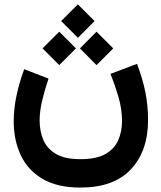

<svg xmlns="http://www.w3.org/2000/svg" viewBox="-20 -639 736 875"><path d="M335 -619.1 411.1 -543 335 -466.8 258.8 -543ZM419.9 -494.6 496.1 -418.5 419.9 -342.3 344.2 -418.5ZM250 -494.6 326.2 -418.5 250 -342.3 173.8 -418.5ZM346.2 86.4Q418.9 86.4 460.2 63Q501.5 39.6 518.8 0Q536.1 -39.6 536.1 -88.4Q536.1 -142.1 519.5 -198.2Q502.9 -254.4 483.4 -302.2L604.5 -348.1Q631.3 -276.9 643.1 -215.6Q654.8 -154.3 654.8 -92.3Q654.8 48.8 576.9 132.3Q499 215.8 346.2 215.8Q240.7 215.8 173.6 176Q106.4 136.2 74.5 67.9Q42.5 -0.5 42.5 -85.4Q42.5 -142.6 55.2 -203.1Q67.9 -263.7 90.3 -323.7L201.2 -280.8Q184.1 -230.5 172.4 -181.6Q160.6 -132.8 160.6 -89.8Q160.6 -41.5 177.5 -1.5Q194.3 38.6 234.9 62.5Q275.4 86.4 346.2 86.4Z"/></svg>

Font: Vazirmatn UI FD
Style: Bold
Weight: 700
Designer: Saber Rastikerdar
Foundry: Saber Rastikerdar
Version: Version 33.003